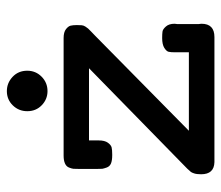

<svg xmlns="http://www.w3.org/2000/svg" viewBox="-63 -588 651 565"><g transform="rotate(-90 262.5 -305.5)"><path d="M32.2 -39.1Q32.2 -52.2 34.7 -59.6Q37.1 -66.9 39.1 -69.3Q41 -71.8 48.8 -80.1L344.2 -369.1H131.8V-340.8Q131.8 -322.8 125 -313.5Q118.2 -304.2 111.1 -302.5Q104 -300.8 90.8 -300.8H87.9Q72.8 -300.8 64 -304.4Q55.2 -308.1 52 -317.1Q48.8 -326.2 48.3 -330.1Q47.9 -334 47.9 -345.2V-398.9Q47.9 -410.2 48.3 -415Q48.8 -419.9 52 -428Q55.2 -436 64.2 -439.9Q73.2 -443.8 86.9 -443.8H433.1Q450.2 -443.8 459 -437Q467.8 -430.2 469.5 -423.1Q471.2 -416 471.2 -404.8Q471.2 -396 470.7 -390.4Q470.2 -384.8 466.6 -379.4Q462.9 -374 460.9 -371.6Q459 -369.1 451.4 -362.1Q443.8 -355 439.9 -351.1L160.2 -75.2H391.1V-115.2Q391.1 -128.4 392.6 -134.8Q394 -141.1 404.1 -147.5Q414.1 -153.8 433.1 -153.8Q445.3 -153.8 452.1 -152.8Q459 -151.9 467 -142.8Q475.1 -133.8 475.1 -117.2Q475.1 -116.2 474.6 -113Q474.1 -109.9 474.1 -108.9V-46.9Q474.1 -45.9 474.6 -43Q475.1 -40 475.1 -38.1Q475.1 0 436 0H67.9Q32.2 -1 32.2 -39.1ZM217.8 -550.8Q217.8 -575.7 234.9 -593.3Q252 -610.8 276.9 -610.8Q300.8 -610.8 318.8 -594Q336.9 -577.1 336.9 -550.8Q336.9 -525.9 319.3 -508.5Q301.8 -491.2 276.9 -491.2Q252.9 -491.2 235.4 -508.1Q217.8 -524.9 217.8 -550.8Z"/></g></svg>

Font: CMU Typewriter Text
Style: Bold
Weight: 700
Version: Version 0.7.0